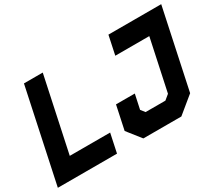

<svg xmlns="http://www.w3.org/2000/svg" viewBox="-135 -976 1428 1252"><g transform="rotate(-30 579.0 -350.0)"><path d="M-12 0 137 -700H278.5L159.5 -141.5H463.5L433.5 0ZM74 -71H380.5H74L193 -629.5ZM632 0 550.5 -103 588.5 -281.5H730L706.5 -172L730.5 -141.5H879.5L916.5 -172L999 -558.5H743L773 -700H1170.5L1043.5 -103L918 0ZM682.5 -73.5H899.5L984.5 -143L1088 -629.5H829.5H1088L984.5 -143L899.5 -73.5H682.5L629 -141.5L645 -216L629 -141.5Z"/></g></svg>

Font: Tourney Thin Black
Style: Italic
Weight: 900
Italic angle: -12°
Version: Version 1.015